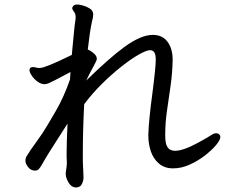

<svg xmlns="http://www.w3.org/2000/svg" viewBox="-20 -777 1040 853"><path d="M272 -9Q277 -39 277 -53V-59Q276 -68 276 -78V-100Q276 -141 280 -228Q264 -203 243 -170Q192 -92 164 -42Q160 -35 153.5 -27Q147 -19 136 -19Q117 -19 105 -34.5Q93 -50 93 -62Q93 -76 99 -84Q113 -108 141.5 -146.5Q170 -185 191.5 -222Q213 -259 228 -284Q264 -346 291 -424L293 -457Q207 -411 196 -407Q185 -403 179 -403Q162 -403 146.5 -414.5Q131 -426 121 -441Q111 -456 111 -466Q111 -471 115 -476Q120 -479 127 -479Q134 -479 140 -477Q146 -475 154 -475Q162 -475 173 -478Q201 -487 240 -505Q279 -523 299 -533L308 -628Q312 -671 316 -695V-701Q316 -716 308.5 -725Q301 -734 301 -741V-743L302 -745Q307 -757 323 -757Q331 -757 347 -753Q363 -749 378.5 -739.5Q394 -730 394 -713V-710Q394 -701 388 -678Q379 -638 370 -557Q381 -553 393 -543Q410 -530 410 -517Q410 -512 408 -507Q404 -499 399 -489Q376 -447 363 -419Q464 -518 532 -568Q606 -622 659 -622Q702 -622 724.5 -591Q747 -560 747 -513V-510Q746 -454 738 -397L722 -286Q714 -232 714 -177Q714 -142 721.5 -128Q729 -114 739.5 -110.5Q750 -107 757 -107Q794 -107 860 -143Q888 -158 902.5 -167Q917 -176 924.5 -180.5Q932 -185 940 -185Q949 -185 954 -180Q959 -175 959 -169Q959 -155 939.5 -132Q920 -109 889.5 -85.5Q859 -62 822.5 -45.5Q786 -29 748.5 -29Q711 -29 686 -50.5Q661 -72 650 -105Q639 -138 639 -175V-179Q641 -244 657 -362Q672 -478 672 -513Q672 -533 666 -543.5Q660 -554 645.5 -554Q631 -554 596.5 -534.5Q562 -515 519 -481Q476 -447 432.5 -404Q389 -361 354 -314Q348 -197 348 -96V-64Q348 -49 349 -35Q349 -28 350 -16Q351 -4 351 11Q351 26 344 40Q337 56 316 56Q297 55 284.5 34Q272 13 272 -5Z"/></svg>

Font: Moon Stars Kai
Style: Bold
Weight: 700
Designer: GuiWonder
Version: Version 1.101